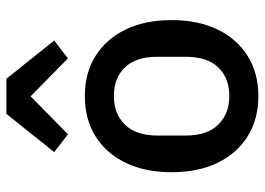

<svg xmlns="http://www.w3.org/2000/svg" viewBox="-134 -684 830 602"><g transform="rotate(-90 281.0 -383.0)"><path d="M281 12Q208 12 154.5 -21.5Q101 -55 71.5 -116Q42 -177 42 -260Q42 -343 71.5 -404Q101 -465 154.5 -498.5Q208 -532 281 -532Q353 -532 406.5 -498.5Q460 -465 489.5 -404Q519 -343 519 -260Q519 -177 489.5 -116Q460 -55 406.5 -21.5Q353 12 281 12ZM281 -79Q337 -79 370.5 -113.5Q404 -148 404 -216V-304Q404 -372 370.5 -406.5Q337 -441 281 -441Q226 -441 191.5 -406.5Q157 -372 157 -304V-216Q157 -148 191.5 -113.5Q226 -79 281 -79ZM225 -778H335L455 -628L399 -585L280 -702L161 -585L105 -628Z"/></g></svg>

Font: IBM Plex Sans Medium
Style: Regular
Weight: 500
Designer: Mike Abbink, Paul van der Laan, Pieter van Rosmalen
Foundry: Bold Monday
Version: Version 3.201